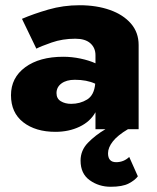

<svg xmlns="http://www.w3.org/2000/svg" viewBox="-20 -494 602 734"><path d="M119 -308 64 -422Q108 -441 165 -457.5Q222 -474 284 -474Q349 -474 400 -456Q451 -438 480.5 -404Q510 -370 510 -322V0H469Q430 23 411.5 46.5Q393 70 393 92Q393 126 424 126Q453 126 474 106L507 180Q496 195 472 207.5Q448 220 403 220Q358 220 323 195Q288 170 288 120Q288 81 316 52Q344 23 383 0H345V-65Q325 -29 284 -9.5Q243 10 192 10Q116 10 69 -26.5Q22 -63 22 -130Q22 -197 76.5 -237Q131 -277 222 -277Q255 -277 288 -270Q321 -263 345 -252V-283Q345 -311 325.5 -328.5Q306 -346 268 -346Q219 -346 177.5 -331.5Q136 -317 119 -308ZM196 -138Q196 -117 212.5 -107Q229 -97 252 -97Q286 -97 313 -113.5Q340 -130 344 -174Q312 -189 266 -189Q234 -189 215 -175Q196 -161 196 -138Z"/></svg>

Font: Jost* Heavy
Style: Regular
Weight: 800
Version: Version 3.7